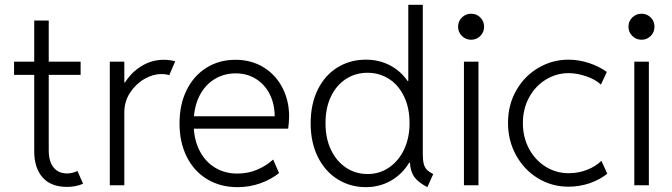

<svg xmlns="http://www.w3.org/2000/svg" viewBox="-20 -772 2800 800"><path d="M122.6 -142.1V-460H38.6V-515.1H122.6V-686.5H183.1V-515.1H315.9V-460H183.1V-144.5Q183.1 -99.6 203.1 -74.5Q223.1 -49.3 259.8 -49.3Q280.8 -49.3 302.7 -59.6L326.2 -6.3Q294.9 6.8 259.8 6.8Q192.4 6.8 157.5 -32.7Q122.6 -72.3 122.6 -142.1Z M437.5 -515.1H498V-428.7H501Q528.3 -471.7 570.6 -497.3Q612.8 -522.9 662.6 -522.9Q675.8 -522.9 689 -521Q702.1 -519 710 -516.6L685.1 -458.5Q672.9 -463.4 650.9 -463.4Q617.7 -463.4 582 -443.1Q546.4 -422.9 522.2 -386.2Q498 -349.6 498 -303.7V0H437.5Z M728 -257.8Q728 -336.9 757.8 -397Q787.6 -457 840.6 -490Q893.6 -522.9 960.9 -522.9Q1027.3 -522.9 1078.4 -491.5Q1129.4 -460 1157 -406Q1184.6 -352.1 1184.6 -287.6Q1184.6 -274.4 1183.3 -259Q1182.1 -243.7 1180.7 -235.8H787.6Q791.5 -179.2 815.4 -137Q839.4 -94.7 878.9 -71.8Q918.5 -48.8 968.8 -48.8Q1015.1 -48.8 1053.7 -65.9Q1092.3 -83 1118.2 -107.4L1142.6 -50.8Q1109.9 -24.4 1064.9 -8.3Q1020 7.8 969.2 7.8Q898.4 7.8 843.5 -25.1Q788.6 -58.1 758.3 -118.4Q728 -178.7 728 -257.8ZM1124.5 -287.6Q1124.5 -337.4 1104.5 -378.2Q1084.5 -418.9 1047.4 -442.6Q1010.3 -466.3 961.9 -466.3Q916 -466.3 878.2 -444.8Q840.3 -423.3 816.7 -382.8Q793 -342.3 788.1 -287.6Z M1688 -94.2H1685.1Q1655.3 -45.4 1608.2 -18.8Q1561 7.8 1504.4 7.8Q1439.5 7.8 1387 -24.9Q1334.5 -57.6 1304.4 -117.9Q1274.4 -178.2 1274.4 -258.3Q1274.4 -338.9 1304.2 -398.9Q1334 -459 1386.5 -491.2Q1439 -523.4 1504.4 -523.4Q1558.6 -523.4 1603.5 -500.5Q1648.4 -477.5 1678.7 -434.1H1681.2V-752H1741.7V-130.4Q1741.7 -105 1745.4 -90.1Q1749 -75.2 1758.1 -65.4Q1767.1 -55.7 1785.2 -46.9L1760.7 7.8Q1723.1 -11.7 1706.8 -33.9Q1690.4 -56.2 1688 -94.2ZM1686.5 -258.3Q1686.5 -323.7 1662.8 -371.6Q1639.2 -419.4 1599.4 -444.1Q1559.6 -468.8 1511.7 -468.8Q1460.9 -468.8 1420.9 -442.6Q1380.9 -416.5 1358.4 -368.7Q1335.9 -320.8 1336.4 -258.3Q1335.9 -197.3 1358.6 -148.9Q1381.3 -100.6 1421.4 -73.7Q1461.4 -46.9 1511.7 -46.9Q1562 -46.9 1601.8 -74.5Q1641.6 -102.1 1664.1 -150.1Q1686.5 -198.2 1686.5 -258.3Z M1913.1 -515.1H1973.6V0H1913.1ZM1888.7 -660.6Q1888.7 -683.6 1904.5 -699.2Q1920.4 -714.8 1942.9 -714.8Q1965.8 -714.8 1981.4 -699.2Q1997.1 -683.6 1997.1 -660.6Q1997.1 -638.2 1981.4 -622.3Q1965.8 -606.4 1942.9 -606.4Q1920.4 -606.4 1904.5 -622.3Q1888.7 -638.2 1888.7 -660.6Z M2096.7 -260.3Q2096.7 -335.4 2131.3 -395.8Q2166 -456.1 2223.9 -489.7Q2281.7 -523.4 2348.6 -523.4Q2391.1 -523.4 2433.8 -509.5Q2476.6 -495.6 2508.3 -472.2L2483.9 -419.4Q2461.4 -440.9 2422.6 -454.1Q2383.8 -467.3 2349.6 -467.3Q2298.8 -467.3 2254.9 -440.7Q2210.9 -414.1 2184.8 -366.5Q2158.7 -318.8 2158.7 -258.8Q2158.7 -200.2 2184.1 -152.6Q2209.5 -105 2253.2 -77.6Q2296.9 -50.3 2350.1 -50.3Q2390.6 -50.3 2427.2 -64.9Q2463.9 -79.6 2485.8 -102.1L2510.3 -48.3Q2479 -22.9 2436.8 -8.5Q2394.5 5.9 2348.1 5.9Q2279.3 5.9 2221.7 -29.1Q2164.1 -64 2130.4 -125Q2096.7 -186 2096.7 -260.3Z M2623 -515.1H2683.6V0H2623ZM2598.6 -660.6Q2598.6 -683.6 2614.5 -699.2Q2630.4 -714.8 2652.8 -714.8Q2675.8 -714.8 2691.4 -699.2Q2707 -683.6 2707 -660.6Q2707 -638.2 2691.4 -622.3Q2675.8 -606.4 2652.8 -606.4Q2630.4 -606.4 2614.5 -622.3Q2598.6 -638.2 2598.6 -660.6Z"/></svg>

Font: Reddit Sans Light
Style: Regular
Weight: 300
Designer: Stephen Hutchings
Foundry: Reddit
Version: Version 1.013